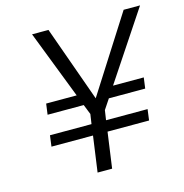

<svg xmlns="http://www.w3.org/2000/svg" viewBox="-104 -797 858 893"><g transform="rotate(-15 325.0 -350.0)"><path d="M81 -172 88 -225H288L295 -272L276 -320H102L109 -372H256L129 -700H208L338 -336L570 -700H649L431 -372H579L572 -320H397L365 -272L358 -225H558L551 -172H351L327 0H257L281 -172Z"/></g></svg>

Font: Host Grotesk Light
Style: Italic
Weight: 300
Italic angle: -8°
Designer: Doğukan Karapınar based on Poppins by Indian Type Foundry, Jonny Pinhorn
Foundry: Element Type
Version: Version 1.001; ttfautohint (v1.8.4.7-5d5b)